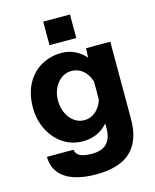

<svg xmlns="http://www.w3.org/2000/svg" viewBox="-138 -868 927 1150"><g transform="rotate(-15 325.0 -293.0)"><path d="M447 -498 450 -556H600V-74Q600 55 530.5 122.5Q461 190 313 190Q234 190 176.5 170.5Q119 151 87.5 111.5Q56 72 55 12H219Q224 40 248.5 52Q273 64 323 64Q385 64 414.5 31.5Q444 -1 444 -58V-91Q416 -58 376.5 -40Q337 -22 290 -22Q220 -22 166 -58.5Q112 -95 81 -157Q50 -219 50 -293Q50 -379 83 -440.5Q116 -502 173 -534.5Q230 -567 300 -567Q345 -567 383 -548Q421 -529 447 -498ZM330 -142Q370 -142 400.5 -169Q431 -196 444 -239V-351Q431 -395 400.5 -421Q370 -447 330 -447Q294 -447 266 -426.5Q238 -406 222 -372Q206 -338 206 -296Q206 -254 222 -219Q238 -184 266 -163Q294 -142 330 -142ZM243 -630V-776H409V-630Z"/></g></svg>

Font: Azeret Mono Thin
Style: Regular
Weight: 100
Designer: Martin Vácha
Foundry: Displaay
Version: Version 1.002